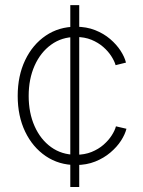

<svg xmlns="http://www.w3.org/2000/svg" viewBox="-20 -748 573 768"><path d="M261.2 0V-727.5H296.9V0ZM283.2 -87.9Q215.8 -87.9 163.1 -123.5Q110.4 -159.2 80.6 -221.4Q50.8 -283.7 50.8 -364.3Q50.8 -444.8 80.6 -507.3Q110.4 -569.8 163.1 -605.5Q215.8 -641.1 283.2 -641.1Q326.2 -641.1 360.6 -627.4Q395 -613.8 420.7 -591.8Q446.3 -569.8 462.4 -544.9Q478.5 -520 483.9 -497.6L442.4 -487.3Q438 -503.4 425.5 -522.9Q413.1 -542.5 393.1 -560.1Q373 -577.6 345.7 -588.9Q318.4 -600.1 283.2 -600.1Q227.1 -600.1 184.6 -569.3Q142.1 -538.6 118.4 -485.4Q94.7 -432.1 94.7 -364.3Q94.7 -296.4 118.4 -243.2Q142.1 -189.9 184.6 -159.4Q227.1 -128.9 283.2 -128.9Q318.4 -128.9 346.2 -140.1Q374 -151.4 394 -168.9Q414.1 -186.5 426.8 -206.3Q439.5 -226.1 443.8 -242.7L485.8 -232.9Q480 -210 463.9 -185.1Q447.8 -160.2 421.6 -137.9Q395.5 -115.7 360.8 -101.8Q326.2 -87.9 283.2 -87.9Z"/></svg>

Font: Inter 20pt ExtraLight
Style: Regular
Weight: 250
Version: Version 4.001;git-66647c0bb